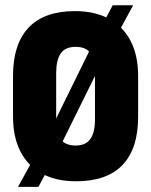

<svg xmlns="http://www.w3.org/2000/svg" viewBox="-20 -696 592 752"><path d="M278 14Q200.5 14 145.2 -15.5Q90 -45 60.5 -101.8Q31 -158.5 31 -239.5V-399.5Q31 -523 92 -587.8Q153 -652.5 273.5 -652.5Q351.5 -652.5 406.8 -622.5Q462 -592.5 491.5 -535.8Q521 -479 521 -398.5V-238.5Q521 -114 460 -50Q399 14 278 14ZM50.5 36 130 -108.5 163 -156.5 352 -541.5 376.5 -590.5 421.5 -675.5H501.5L426.5 -537L393.5 -482.5L205.5 -102L186.5 -69.5L130.5 36ZM276 -126Q316 -126 334 -151.8Q352 -177.5 352 -229V-412Q352 -462 334.8 -487.2Q317.5 -512.5 276 -512.5Q235.5 -512.5 217.8 -486.8Q200 -461 200 -409.5V-226.5Q200 -175 218 -150.5Q236 -126 276 -126Z"/></svg>

Font: Anek Odia SemiCondensed ExtraBold
Style: Regular
Weight: 800
Width: 4
Designer: Yesha Goshar & Mahesh Sahu (Odia), Yesha Goshar (Latin)
Foundry: Ek Type
Version: Version 1.003